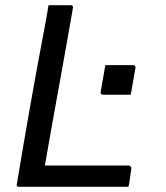

<svg xmlns="http://www.w3.org/2000/svg" viewBox="-20 -720 640 740"><path d="M386 -469Q404 -469 422 -469Q440 -469 458 -469Q476 -469 493 -469Q498 -469 500.5 -466Q503 -463 502 -458L484 -355Q467 -355 449 -355Q431 -355 413 -355Q395 -355 377 -355Q372 -355 369.5 -358Q367 -361 368 -366ZM54 0Q51 0 49 -0.5Q47 -1 46 -2.5Q45 -4 44.5 -6Q44 -8 45 -11Q58 -88 71 -165Q84 -242 97.5 -318Q111 -394 124.5 -467.5Q138 -541 151 -609Q154 -624 156.5 -639.5Q159 -655 162 -670Q165 -685 167 -700Q189 -700 210 -700Q231 -700 252 -700Q256 -700 258 -698.5Q260 -697 261 -694.5Q262 -692 261 -689Q248 -614 234.5 -538Q221 -462 207 -385.5Q193 -309 179.5 -233Q166 -157 153 -82H475Q478 -82 480 -81Q482 -80 483.5 -78.5Q485 -77 485.5 -74.5Q486 -72 486 -69Q484 -56 482.5 -44.5Q481 -33 479.5 -22.5Q478 -12 475 0Z"/></svg>

Font: RecMonoLinear Nerd Font Mono
Style: Italic
Weight: 400
Italic angle: -10°
Monospace: yes
Version: Version 1.085; ttfautohint (v1.8.4.7-5d5b);Nerd Fonts 3.2.1